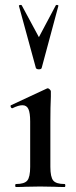

<svg xmlns="http://www.w3.org/2000/svg" viewBox="-20 -750 306 770"><path d="M44 -12Q78 -12 89.5 -26Q101 -40 101 -81V-263Q101 -297 94 -312.5Q87 -328 70 -328Q54 -328 30 -316H29Q25 -316 23 -321Q21 -326 24 -328L168 -395L171 -396Q175 -396 179.5 -391.5Q184 -387 184 -384V-363Q182 -321 182 -264V-81Q182 -40 193.5 -26Q205 -12 239 -12Q242 -12 242 -6Q242 0 239 0Q214 0 199 -1L141 -2L83 -1Q69 0 44 0Q41 0 41 -6Q41 -12 44 -12ZM67 -729 136 -601 204 -729Q206 -731 210.5 -730Q215 -729 214 -726L147 -477Q145 -472 136 -472Q127 -472 124 -477L56 -726Q55 -729 60 -730Q65 -731 67 -729Z"/></svg>

Font: Cormorant Garamond SemiBold
Style: Regular
Weight: 600
Designer: Christian Thalmann (Catharsis Fonts)
Foundry: Catharsis Fonts
Version: Version 4.000